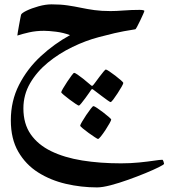

<svg xmlns="http://www.w3.org/2000/svg" viewBox="-20 -337 789 865"><path d="M719.2 400.9Q719.2 404.3 695.8 416Q672.4 427.7 635.7 442.9Q599.1 458 557.4 472.9Q515.6 487.8 478.3 497.6Q440.9 507.3 417 507.3Q345.7 507.3 276.6 491.2Q207.5 475.1 151.6 439.7Q95.7 404.3 62.3 346.4Q28.8 288.6 28.8 205.1Q28.8 117.7 65.7 45.4Q102.5 -26.9 163.3 -83.3Q224.1 -139.6 295.4 -178.7Q266.1 -189.9 232.4 -194.1Q198.7 -198.2 178.2 -198.2Q142.6 -198.2 111.3 -191.2Q80.1 -184.1 58.1 -176.8Q58.1 -179.7 60.3 -192.4Q62.5 -205.1 65.4 -221.4Q68.4 -237.8 71 -251.7Q73.7 -265.6 74.7 -270Q76.2 -277.3 99.1 -288.6Q122.1 -299.8 153.6 -308.6Q185.1 -317.4 212.4 -317.4Q252.9 -317.4 284.4 -312.7Q315.9 -308.1 344.7 -302Q373.5 -295.9 405.3 -291.5Q437 -287.1 478 -287.1Q503.4 -287.1 537.8 -289.8Q572.3 -292.5 608.9 -292.5Q617.7 -292.5 624 -291.3Q630.4 -290 630.4 -287.6Q630.4 -285.6 624.8 -272.9Q619.1 -260.3 611.6 -244.4Q604 -228.5 597.7 -216.8Q591.3 -205.1 589.8 -205.1Q533.2 -196.3 495.8 -187.5Q458.5 -178.7 425.8 -169.9Q366.2 -154.3 306.2 -125.2Q246.1 -96.2 196 -55.2Q146 -14.2 115.7 37.8Q85.4 89.8 85.4 151.4Q85.4 220.7 118.4 268.1Q151.4 315.4 210.7 344.2Q270 373 350.3 386Q430.7 398.9 524.9 398.9Q567.9 398.9 606.7 395Q645.5 391.1 673.1 387Q700.7 382.8 711.4 382.8Q713.9 382.8 716.6 390.6Q719.2 398.4 719.2 400.9ZM481 201.7Q481 205.1 473.4 218.8Q465.8 232.4 455.1 248.8Q444.3 265.1 434.8 277.1Q425.3 289.1 421.4 289.1Q419.4 289.1 407 281Q394.5 272.9 379.4 262Q364.3 251 352.8 241.5Q341.3 231.9 341.3 229Q341.3 225.6 349.4 211.7Q357.4 197.8 368.4 181.4Q379.4 165 388.7 153.1Q397.9 141.1 400.9 141.1Q404.8 141.1 417.2 149.4Q429.7 157.7 444.3 168.9Q459 180.2 470 189.7Q481 199.2 481 201.7ZM535.6 36.6Q535.6 40 528.1 53.5Q520.5 66.9 510 83Q499.5 99.1 490.5 111.1Q481.4 123 478 123Q476.1 123 464.6 115Q453.1 106.9 439 96.2Q424.8 85.4 413.8 77.1Q402.8 68.8 402.3 68.4Q397.9 64.5 395 64.5Q392.6 64.5 389.6 69.3Q389.2 70.3 381.8 80.8Q374.5 91.3 364.7 104.7Q355 118.2 346.4 128.4Q337.9 138.7 335 138.7Q332.5 138.7 320.3 130.6Q308.1 122.6 293.2 111.3Q278.3 100.1 267.1 90.6Q255.9 81.1 255.9 78.6Q255.9 75.2 263.9 61.5Q272 47.9 282.7 31.5Q293.5 15.1 302.5 3.2Q311.5 -8.8 314 -8.8Q317.9 -8.8 329.3 -1Q340.8 6.8 354 17.3Q367.2 27.8 377 36.4Q386.7 44.9 387.7 45.4Q392.6 49.8 394.5 49.8Q397.9 49.8 402.3 43.5Q403.3 42.5 410.9 32.2Q418.5 22 428.2 8.8Q438 -4.4 446.3 -14.2Q454.6 -23.9 456.5 -23.9Q460 -23.9 472.4 -15.6Q484.9 -7.3 499.5 3.9Q514.2 15.1 524.9 24.7Q535.6 34.2 535.6 36.6Z"/></svg>

Font: Scheherazade New SemiBold
Style: Regular
Weight: 600
Designer: SIL International
Foundry: SIL International
Version: Version 4.000